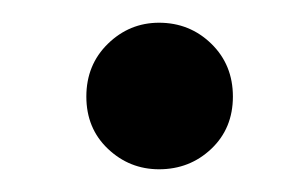

<svg xmlns="http://www.w3.org/2000/svg" viewBox="-20 -344 271 169"><path d="M120 -195Q94 -195 75 -213Q56 -231 56 -259Q56 -287 75 -305.5Q94 -324 120 -324Q147 -324 166 -305.5Q185 -287 185 -259Q185 -231 166 -213Q147 -195 120 -195Z"/></svg>

Font: Murecho
Style: Regular
Weight: 400
Designer: Neil Summerour
Foundry: Positype
Version: Version 1.010; ttfautohint (v1.8.3)